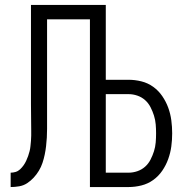

<svg xmlns="http://www.w3.org/2000/svg" viewBox="-20 -755 790 775"><path d="M23 0V-58Q33 -58 43 -61Q53 -64 61 -71.5Q69 -79 75 -87.5Q81 -96 85.5 -105.5Q90 -115 93.5 -125Q97 -135 99.5 -145Q102 -155 103 -165.5Q104 -176 105 -186.5Q106 -197 106 -207.5Q106 -218 106 -228Q106 -255 105.5 -281.5Q105 -308 105 -335V-735H407V-433H499Q525 -433 551 -426.5Q577 -420 598.5 -404.5Q620 -389 635 -367Q650 -345 659 -320.5Q668 -296 671.5 -269.5Q675 -243 675 -217Q675 -190 671.5 -164Q668 -138 659 -113Q650 -88 635 -66Q620 -44 598.5 -28.5Q577 -13 551 -6.5Q525 0 499 0H343V-677H170V-335Q170 -318 170 -302Q170 -286 170 -269Q170 -252 170 -234.5Q170 -217 169 -199.5Q168 -182 166 -165Q164 -148 160.5 -131Q157 -114 151.5 -97.5Q146 -81 137 -66Q128 -51 116 -38Q104 -25 89.5 -15.5Q75 -6 57.5 -3Q40 0 23 0ZM407 -58H499Q517 -58 534.5 -64Q552 -70 565.5 -82Q579 -94 587.5 -110.5Q596 -127 601.5 -144.5Q607 -162 608.5 -180Q610 -198 610 -217Q610 -235 608.5 -253Q607 -271 601.5 -288.5Q596 -306 587.5 -322.5Q579 -339 565.5 -351Q552 -363 534.5 -369Q517 -375 499 -375H407Z"/></svg>

Font: Iosevka Aile Custom Light
Style: Regular
Weight: 300
Designer: Belleve Invis
Foundry: Belleve Invis
Version: Version 17.0.2; ttfautohint (v1.8.3)